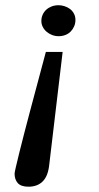

<svg xmlns="http://www.w3.org/2000/svg" viewBox="-20 -514 378 732"><path d="M167 120.1Q164.1 141.1 157.5 155.8Q150.9 170.4 140.6 179.7Q130.4 189 117.2 193.4Q104 197.8 88.9 197.8Q60.1 197.8 47.9 184.1Q35.6 170.4 35.6 147.9Q35.6 143.6 40.8 121.3Q45.9 99.1 54.2 65.7Q62.5 32.2 73.2 -9Q84 -50.3 95.2 -92.8Q121.6 -192.4 154.8 -315.9H218.8ZM267.6 -438Q267.6 -424.8 262.7 -413.6Q257.8 -402.3 249.5 -393.8Q241.2 -385.3 229.2 -380.6Q217.3 -376 203.6 -376Q190.4 -376 178.5 -380.6Q166.5 -385.3 157.5 -393.1Q148.4 -400.9 143.1 -411.4Q137.7 -421.9 137.7 -434.1Q137.7 -446.8 142.6 -457.8Q147.5 -468.8 156.2 -476.8Q165 -484.9 177 -489.5Q189 -494.1 203.6 -494.1Q214.4 -494.1 225.8 -490.5Q237.3 -486.8 246.6 -480Q255.9 -473.1 261.7 -462.4Q267.6 -451.7 267.6 -438Z"/></svg>

Font: Charis SIL
Style: Italic
Weight: 400
Italic angle: -11°
Foundry: SIL International
Version: Version 4.112